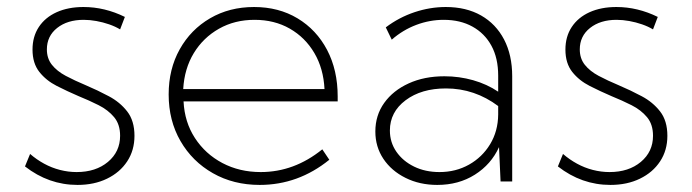

<svg xmlns="http://www.w3.org/2000/svg" viewBox="-20 -518 1976 548"><path d="M51.3 -43 65.9 -78.6Q84.5 -62.5 106 -50.8Q127.4 -39.1 151.1 -33Q174.8 -26.9 198.7 -26.9Q253.4 -26.9 288.1 -55.9Q322.8 -85 322.8 -130.4Q322.8 -163.1 305.7 -183.6Q288.6 -204.1 261.5 -217.8Q234.4 -231.4 204.1 -243.7Q172.4 -257.3 142.1 -272.7Q111.8 -288.1 92.3 -312.7Q72.8 -337.4 72.8 -376.5Q72.8 -413.6 90.8 -440.9Q108.9 -468.3 141.8 -483.2Q174.8 -498 218.3 -498Q278.8 -498 336.4 -469.7L322.8 -434.1Q309.1 -442.4 291.5 -448.5Q273.9 -454.6 255.1 -458Q236.3 -461.4 218.8 -461.4Q172.4 -461.4 143.1 -438.2Q113.8 -415 113.8 -377Q113.8 -351.1 128.2 -333Q142.6 -314.9 167.7 -301.5Q192.9 -288.1 225.6 -274.4Q258.8 -260.3 290.5 -243.4Q322.3 -226.6 343 -200Q363.8 -173.3 363.8 -130.4Q363.8 -88.9 343 -57.4Q322.3 -25.9 285.6 -8.1Q249 9.8 201.2 9.8Q119.1 9.8 51.3 -43Z M919.9 -62Q831.1 9.8 721.2 9.8Q646.5 9.8 587.6 -23.7Q528.8 -57.1 495.1 -115.5Q461.4 -173.8 461.4 -248.5Q461.4 -320.8 492.9 -377.2Q524.4 -433.6 579.6 -465.8Q634.8 -498 705.1 -498Q775.4 -498 829.3 -465.6Q883.3 -433.1 913.6 -375.5Q943.8 -317.9 943.8 -242.7V-228.5H503.9Q506.8 -169.4 536.4 -124Q565.9 -78.6 614.7 -52.7Q663.6 -26.9 724.1 -26.9Q819.8 -26.9 899.9 -91.8ZM502.9 -263.7H906.2Q903.3 -322.3 877.2 -366.7Q851.1 -411.1 807.1 -436.3Q763.2 -461.4 706.5 -461.4Q649.9 -461.4 605 -436Q560.1 -410.6 533.2 -366.5Q506.3 -322.3 502.9 -263.7Z M1441.9 0H1408.7L1404.3 -98.1Q1381.8 -48.8 1335.4 -19.5Q1289.1 9.8 1228 9.8Q1177.7 9.8 1137.5 -10.3Q1097.2 -30.3 1074.2 -64.7Q1051.3 -99.1 1051.3 -142.6Q1051.3 -189 1076.7 -224.4Q1102.1 -259.8 1146.5 -280Q1190.9 -300.3 1248.5 -300.3Q1290.5 -300.3 1330.3 -289.1Q1370.1 -277.8 1401.9 -256.3V-302.2Q1401.9 -352.1 1382.6 -387.5Q1363.3 -422.9 1328.4 -442.1Q1293.5 -461.4 1246.6 -461.4Q1206.5 -461.4 1168.2 -447Q1129.9 -432.6 1098.1 -404.8L1081.1 -439.9Q1118.7 -468.3 1163.1 -483.2Q1207.5 -498 1252.4 -498Q1310.5 -498 1353 -473.9Q1395.5 -449.7 1418.7 -405.3Q1441.9 -360.8 1441.9 -300.3ZM1234.4 -26.9Q1280.8 -26.9 1318.6 -48.1Q1356.4 -69.3 1378.9 -106.4Q1401.4 -143.6 1401.9 -190.9V-215.3Q1368.7 -240.2 1331.3 -252.9Q1293.9 -265.6 1252.9 -265.6Q1182.6 -265.6 1137.7 -231.9Q1092.8 -198.2 1092.8 -145.5Q1092.8 -111.8 1111.3 -85Q1129.9 -58.1 1161.9 -42.5Q1193.8 -26.9 1234.4 -26.9Z M1572.3 -43 1586.9 -78.6Q1605.5 -62.5 1627 -50.8Q1648.4 -39.1 1672.1 -33Q1695.8 -26.9 1719.7 -26.9Q1774.4 -26.9 1809.1 -55.9Q1843.8 -85 1843.8 -130.4Q1843.8 -163.1 1826.7 -183.6Q1809.6 -204.1 1782.5 -217.8Q1755.4 -231.4 1725.1 -243.7Q1693.4 -257.3 1663.1 -272.7Q1632.8 -288.1 1613.3 -312.7Q1593.8 -337.4 1593.8 -376.5Q1593.8 -413.6 1611.8 -440.9Q1629.9 -468.3 1662.8 -483.2Q1695.8 -498 1739.3 -498Q1799.8 -498 1857.4 -469.7L1843.8 -434.1Q1830.1 -442.4 1812.5 -448.5Q1794.9 -454.6 1776.1 -458Q1757.3 -461.4 1739.7 -461.4Q1693.4 -461.4 1664.1 -438.2Q1634.8 -415 1634.8 -377Q1634.8 -351.1 1649.2 -333Q1663.6 -314.9 1688.7 -301.5Q1713.9 -288.1 1746.6 -274.4Q1779.8 -260.3 1811.5 -243.4Q1843.3 -226.6 1864 -200Q1884.8 -173.3 1884.8 -130.4Q1884.8 -88.9 1864 -57.4Q1843.3 -25.9 1806.6 -8.1Q1770 9.8 1722.2 9.8Q1640.1 9.8 1572.3 -43Z"/></svg>

Font: Kumbh Sans ExtraLight
Style: Regular
Weight: 250
Version: Version 1.005